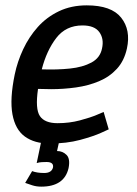

<svg xmlns="http://www.w3.org/2000/svg" viewBox="-20 -528 512 717"><path d="M288 -433Q226 -433 190 -386Q154 -339 136 -269Q193 -267 241 -272Q289 -277 321.5 -294.5Q354 -312 361 -347Q369 -383 351 -408Q333 -433 288 -433ZM367 -110 386 -45Q386 -45 357.5 -32Q329 -19 279 -5.5Q229 8 165 8Q109 8 73 -18Q37 -44 26.5 -101Q16 -158 35 -250Q45 -298 66.5 -344Q88 -390 121 -427Q154 -464 200 -486Q246 -508 304 -508Q396 -508 432.5 -462Q469 -416 454 -347Q444 -301 416.5 -271Q389 -241 349.5 -224.5Q310 -208 264 -201.5Q218 -195 171 -195L122 -196Q111 -121 129 -94.5Q147 -68 195 -68Q239 -68 278.5 -78.5Q318 -89 342.5 -99.5Q367 -110 367 -110ZM154 77Q147 77 136.5 77.5Q126 78 117 81L134 0H201L193 36Q214 36 228.5 50.5Q243 65 236 100Q220 169 134 169Q116 169 100.5 164Q85 159 74 155L100 111Q118 118 145 118Q173 118 178 97Q181 77 154 77Z"/></svg>

Font: Epunda Sans Medium
Style: Italic
Weight: 500
Italic angle: -12.0243°
Designer: Simon Atzbach
Foundry: typofactur
Version: Version 2.204; ttfautohint (v1.8.4.7-5d5b)